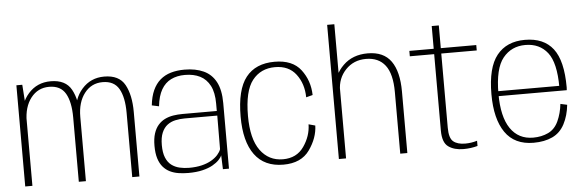

<svg xmlns="http://www.w3.org/2000/svg" viewBox="-50 -949 3410 1119"><g transform="rotate(-5 1655.0 -390.0)"><path d="M57 0H99V-485.5L91.5 -592H57ZM370.5 0H412V-377Q412 -476.5 378.5 -537.2Q345 -598 257.5 -598Q178 -598 127 -540.5Q76 -483 76 -394.5L98.5 -376Q98.5 -461.5 139.2 -514Q180 -566.5 246 -566.5Q313 -566.5 341.8 -516.8Q370.5 -467 370.5 -376ZM683 0H725V-377Q725 -477 691.5 -537.5Q658 -598 571 -598Q491.5 -598 440.5 -540.2Q389.5 -482.5 389.5 -394.5L412 -376Q412 -461.5 452.5 -514Q493 -566.5 559 -566.5Q626 -566.5 654.5 -516.8Q683 -467 683 -376Z M1011 4.5Q1058.5 4.5 1094 -4Q1129.5 -12.5 1153.8 -26.2Q1178 -40 1192 -54.8Q1206 -69.5 1210.5 -81.5L1213.5 0H1249V-383.5Q1249 -460.5 1224 -507.5Q1199 -554.5 1152.2 -576Q1105.5 -597.5 1040.5 -597.5Q996.5 -597.5 960.8 -587Q925 -576.5 898.2 -553.5Q871.5 -530.5 855 -494.2Q838.5 -458 833 -406.5L874.5 -397.5Q881 -457.5 902.5 -494.8Q924 -532 959 -549.2Q994 -566.5 1040.5 -566.5Q1091.5 -566.5 1128.8 -547.8Q1166 -529 1186.8 -489Q1207.5 -449 1207.5 -384.5V-341H1008Q979 -341 952.5 -336.8Q926 -332.5 903.5 -321.5Q881 -310.5 864 -291Q847 -271.5 837.5 -242Q828 -212.5 828 -170Q828 -126.5 837.5 -96.2Q847 -66 864 -46.2Q881 -26.5 904 -15.2Q927 -4 954 0.2Q981 4.5 1011 4.5ZM1018.5 -25Q989.5 -25 962.8 -31.2Q936 -37.5 915.2 -53.2Q894.5 -69 882.8 -97.5Q871 -126 871 -171Q871 -215 883 -243.2Q895 -271.5 915.5 -287Q936 -302.5 962.2 -308.2Q988.5 -314 1016.5 -314H1208L1207 -117.5Q1201.5 -101.5 1187 -85Q1172.5 -68.5 1149 -54.8Q1125.5 -41 1092.8 -33Q1060 -25 1018.5 -25Z M1567.5 4.5Q1672 4.5 1721 -64.8Q1770 -134 1772 -206.5L1733.5 -217Q1732.5 -148.5 1690.2 -87.8Q1648 -27 1567.5 -27Q1484.5 -27 1435.2 -94.5Q1386 -162 1386 -296Q1386 -442 1434.8 -504Q1483.5 -566 1567.5 -566Q1648 -566 1690.2 -510.2Q1732.5 -454.5 1733.5 -375L1772 -385Q1770 -469.5 1721.2 -533.5Q1672.5 -597.5 1567.5 -597.5Q1456.5 -597.5 1399.8 -525.5Q1343 -453.5 1343 -296Q1343 -150 1399.8 -72.8Q1456.5 4.5 1567.5 4.5Z M1892 0H1934V-785H1892ZM2251 0H2292.5V-360Q2292.5 -476.5 2249 -537.8Q2205.5 -599 2112.5 -599Q2024 -599 1968.8 -544.8Q1913.5 -490.5 1913.5 -423L1933.5 -396.5Q1933.5 -468.5 1980.5 -518Q2027.5 -567.5 2099.5 -567.5Q2173.5 -567.5 2212.2 -517.2Q2251 -467 2251 -360Z M2620.5 5.5Q2664 5.5 2703.5 -5.5V-36Q2669.5 -25.5 2633.5 -25.5Q2588.5 -25.5 2564.2 -45.5Q2540 -65.5 2540 -126V-560.5H2747.5V-592H2540V-725H2498.5V-592H2356V-560.5H2498.5V-113.5Q2498.5 -43 2532.8 -18.8Q2567 5.5 2620.5 5.5Z M3031.5 4.5V-25.5Q2945.5 -25.5 2898.5 -94.2Q2851.5 -163 2851.5 -298.5Q2851.5 -445.5 2901 -506.5Q2950.5 -567.5 3032 -567.5Q3115 -567.5 3161.8 -507.8Q3208.5 -448 3208.5 -305.5L3213.5 -313H2844.5V-284H3250Q3251 -292 3251 -300.5Q3251 -456.5 3196.5 -527Q3142 -597.5 3032 -597.5Q2925 -597.5 2867.8 -526Q2810.5 -454.5 2810.5 -298.5Q2810.5 -154 2865.2 -74.8Q2920 4.5 3031.5 4.5ZM3031.5 -25.5V4.5Q3095 4.5 3141.2 -17Q3187.5 -38.5 3213 -87.2Q3238.5 -136 3245 -199L3206 -207.5Q3200 -153 3179.5 -108Q3159 -63 3119.8 -44.2Q3080.5 -25.5 3031.5 -25.5Z"/></g></svg>

Font: Anybody UltraCondensed Thin ExtraLight
Style: Regular
Weight: 250
Version: Version 1.111